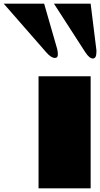

<svg xmlns="http://www.w3.org/2000/svg" viewBox="-179 -1020 542 1040"><path d="M118.2 -706.1Q98.1 -706.1 71.3 -736.8L-158.7 -1000H60.1L130.4 -755.9Q134.3 -742.7 134.3 -724.4Q134.3 -706.1 118.2 -706.1ZM343.3 -738.8Q343.3 -703.1 324.2 -703.1Q305.2 -703.1 283.2 -736.8L113.3 -1000H312L342.3 -755.9Q343.3 -751.5 343.3 -747.1ZM312 0H29.8V-606.9H312Z"/></svg>

Font: Fz Rammetto One
Style: Regular
Weight: 400
Designer: Vernon Adams
Foundry: Vernon Adams
Version: Vit hóa bi c Thuy @ FontZin.Com